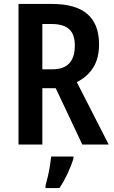

<svg xmlns="http://www.w3.org/2000/svg" viewBox="-20 -734 578 975"><path d="M243 -714Q365 -714 424 -662.5Q483 -611 483 -509Q483 -438 453.5 -391Q424 -344 370 -317L532 0H398L263 -286H195V0H74V-714ZM242 -612H195V-382H246Q360 -382 360 -503Q360 -560 331 -586Q302 -612 242 -612ZM353 71Q342 107 323 147.5Q304 188 282 221H211V209Q216 191 222.5 164Q229 137 233.5 109Q238 81 240 61H353Z"/></svg>

Font: Noto Sans Georgian Condensed SemiBold
Style: Regular
Weight: 600
Width: 3
Designer: Monotype Design Team, Akaki Razmadze
Foundry: Google LLC
Version: Version 2.005; ttfautohint (v1.8.4.7-5d5b)